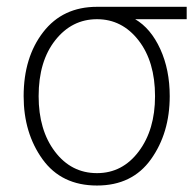

<svg xmlns="http://www.w3.org/2000/svg" viewBox="-20 -538 585 575"><path d="M50.8 -250Q50.8 -366.2 109.4 -441.9Q168 -517.6 270.5 -517.6H539.1V-480.5H384.8Q431.6 -453.1 460 -391.1Q488.3 -329.1 488.3 -250Q488.3 -139.6 432.1 -61Q376 17.6 270.5 17.6Q164.1 17.6 107.4 -61Q50.8 -139.6 50.8 -250ZM95.7 -250Q95.7 -148.4 144.5 -84Q193.4 -19.5 270.5 -19.5Q346.7 -19.5 395.5 -84.5Q444.3 -149.4 444.3 -250Q444.3 -353.5 395 -417Q345.7 -480.5 270.5 -480.5Q195.3 -480.5 145.5 -417.5Q95.7 -354.5 95.7 -250Z"/></svg>

Font: Gothic A1 ExtraLight
Style: Regular
Weight: 275
Designer: HanYang I&C Co.,Ltd.
Foundry: HanYang I&C Co.,Ltd.
Version: Version 2.50